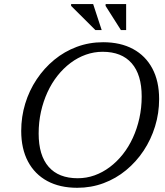

<svg xmlns="http://www.w3.org/2000/svg" viewBox="-20 -884 786 914"><path d="M164 -248.5Q164 -144.5 211.5 -90Q259 -35.5 350 -35.5Q391.5 -35.5 430 -49.2Q468.5 -63 502.5 -88.5Q536.5 -114 564.5 -149.2Q592.5 -184.5 612.5 -228Q632.5 -271.5 643.5 -321.2Q654.5 -371 654.5 -424.5Q654.5 -528.5 606.8 -583Q559 -637.5 468.5 -637.5Q427.5 -637.5 388.8 -623.8Q350 -610 316 -584.5Q282 -559 254 -523.8Q226 -488.5 206 -445Q186 -401.5 175 -352Q164 -302.5 164 -248.5ZM737.5 -412.5Q737.5 -345 718.2 -282.5Q699 -220 663.8 -166.8Q628.5 -113.5 580.2 -73.8Q532 -34 473 -12Q414 10 347.5 10Q265 10 205.2 -22.2Q145.5 -54.5 113.2 -115.2Q81 -176 81 -260.5Q81 -328 100 -390.5Q119 -453 154.5 -506.2Q190 -559.5 238.2 -599.2Q286.5 -639 345.5 -661Q404.5 -683 471 -683Q553.5 -683 613.2 -650.8Q673 -618.5 705.2 -558Q737.5 -497.5 737.5 -412.5ZM464 -741H434L318.5 -856V-864.5H423.5ZM580.5 -741H555.5L482.5 -856L483 -864.5H580.5Z"/></svg>

Font: Newsreader 17pt
Style: Italic
Weight: 400
Italic angle: -17°
Version: Version 1.003